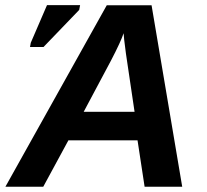

<svg xmlns="http://www.w3.org/2000/svg" viewBox="-41 -708 783 728"><path d="M507.3 0 480.5 -175.8H218.3L123 0H-20.5L363.8 -688H533.7L649.9 0ZM427.7 -582Q417.5 -550.8 379.9 -478.5L276.4 -284.2H469.2L436.5 -504.9Q427.7 -570.8 427.7 -582ZM72.8 -529.8 75.7 -545.9 137.2 -688.5H262.7L259.3 -670.4L124 -529.8Z"/></svg>

Font: Liberation Sans
Style: Bold Italic
Weight: 700
Italic angle: -12°
Designer: Steve Matteson
Foundry: Ascender Corporation
Version: Version 2.1.5